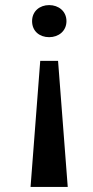

<svg xmlns="http://www.w3.org/2000/svg" viewBox="-20 -534 367 754"><path d="M138 -295 100 200H246L208 -295ZM173 -514C136 -514 106 -490 106 -451C106 -411 136 -388 173 -388C210 -388 241 -412 241 -451C241 -490 210 -514 173 -514Z"/></svg>

Font: Sprat Medium
Style: Regular
Weight: 500
Designer: Ethan Nakache
Foundry: Collletttivo
Version: Version 2.000;Glyphs 3.2 (3217)